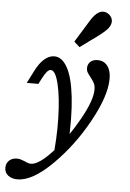

<svg xmlns="http://www.w3.org/2000/svg" viewBox="-113 -708 639 944"><g transform="rotate(5 206.5 -236.0)"><path d="M-54.8 141.1Q-54.8 118.5 -39.9 104.8Q-25 91.1 -1.6 91.1Q8.9 91.1 17.7 94Q26.6 96.8 38.7 101.6Q46 105.6 54 108.1Q62.1 110.5 68.5 110.5Q108.1 110.5 175.4 36.3Q242.7 -37.9 295.6 -132.7Q348.4 -227.4 348.4 -279.8Q348.4 -299.2 341.9 -311.7Q335.5 -324.2 322.6 -340.3Q312.1 -353.2 307.3 -361.7Q302.4 -370.2 302.4 -382.3Q302.4 -400.8 315.3 -413.3Q328.2 -425.8 351.6 -425.8Q382.3 -425.8 400 -402.8Q417.7 -379.8 417.7 -339.5Q417.7 -255.6 347.2 -127.4Q276.6 0.8 179.4 96.8Q82.3 192.7 8.9 192.7Q-18.5 192.7 -36.7 179Q-54.8 165.3 -54.8 141.1ZM125.8 -357.3Q116.9 -357.3 107.3 -346.4Q97.6 -335.5 85.5 -312.1L71 -283.9H13.7L43.5 -342.7Q64.5 -384.7 88.3 -405.2Q112.1 -425.8 137.9 -425.8Q175.8 -425.8 202.4 -377.8Q229 -329.8 239.9 -233.1Q250.8 -136.3 242.7 3.2Q230.6 21 215.3 39.1Q200 57.3 172.6 84.7Q185.5 -21 183.1 -123.8Q180.6 -226.6 164.9 -291.9Q149.2 -357.3 125.8 -357.3ZM274.2 -579.8Q286.3 -600 296.8 -616.5Q307.3 -633.1 316.1 -642.7Q335.5 -663.7 354.4 -665.3Q373.4 -666.9 389.5 -652.4Q404.8 -638.7 404 -619Q403.2 -599.2 383.9 -579Q371.8 -566.9 352.8 -552Q333.9 -537.1 310.5 -521Q291.9 -507.3 283.1 -500.8Q274.2 -494.4 256.5 -481.5L229 -506.5Q241.9 -527.4 253.2 -545.6Q264.5 -563.7 274.2 -579.8Z"/></g></svg>

Font: Playfair Micro SmCond SmLight
Style: Italic
Weight: 360
Width: 4
Italic angle: -15.6°
Designer: Claus Eggers Sørensen
Foundry: Claus Eggers Sørensen
Version: Version 2.203;Glyphs 3.3 (3326)